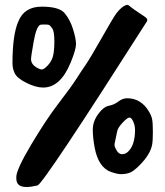

<svg xmlns="http://www.w3.org/2000/svg" viewBox="-20 -707 676 788"><path d="M503.9 -83Q534.2 -109.4 534.2 -174.8Q534.2 -191.4 526.9 -208Q519.5 -224.6 511.2 -224.6Q502.9 -224.6 483.2 -203.6Q463.4 -182.6 460.7 -167Q458 -151.4 454.8 -138.7Q451.7 -126 450.2 -116.7V-110.4Q450.2 -103.5 459 -88.9Q467.8 -74.2 481 -74.2Q494.1 -74.2 503.9 -83ZM502 -303.7Q558.6 -303.7 590.8 -250Q600.6 -234.4 604 -219.2Q607.4 -204.1 607.4 -167Q607.4 -129.9 604.5 -114.3Q597.2 -72.8 551.8 -27.8Q526.4 -2.4 510.3 2.7Q494.1 7.8 477.5 7.8Q460.9 7.8 435.1 -1.5Q384.3 -19.5 368.7 -100.1Q360.8 -141.6 360.8 -174.8Q360.8 -208 382.6 -238.3Q404.3 -268.6 426.8 -272.9Q449.2 -277.3 466.1 -290.5Q482.9 -303.7 502 -303.7ZM144.5 -605Q128.9 -596.7 118.2 -536.1Q107.4 -475.6 107.4 -464.8Q107.4 -443.4 130.4 -429.7Q143.6 -421.9 151.9 -421.9Q160.2 -421.9 175.8 -438.2Q191.4 -454.6 197.3 -475.8Q203.1 -497.1 203.1 -537.8Q203.1 -578.6 194.3 -590.6Q185.5 -602.5 181.9 -604.5Q178.2 -606.4 162.8 -606.4Q147.5 -606.4 144.5 -605ZM31.2 -447.3Q31.2 -565.4 55.7 -620.1Q80.1 -679.7 151.4 -679.7Q222.7 -679.7 245.1 -653.1Q267.6 -626.5 279.8 -587.2Q292 -547.9 292 -525.9Q292 -503.9 270 -450.2Q228 -347.7 157.2 -347.7Q127 -347.7 88.9 -366.7Q50.8 -385.7 41 -405.3Q31.2 -424.8 31.2 -447.3ZM573.7 -638.7Q584.5 -631.8 584.5 -624.5Q584.5 -621.1 582 -617.7Q157.2 48.8 133.8 54.2Q106.9 60.5 88.9 60.5Q64 60.5 54.2 48.8Q46.9 39.6 46.9 24.4V19.5Q46.9 -10.7 107.9 -113.3Q168.9 -215.8 220.7 -283.2Q272.5 -350.6 292.7 -382.3Q313 -414.1 331.8 -441.4Q350.6 -468.8 396.5 -549.8Q442.4 -630.9 457 -651.4Q472.7 -671.9 487.3 -681.2Q496.6 -687 502.4 -687Q506.3 -687 508.8 -684.6Q525.9 -669.9 573.7 -638.7Z"/></svg>

Font: Drukaatie burti
Style: Demi
Weight: 600
Version: Version 0.14